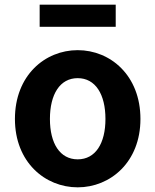

<svg xmlns="http://www.w3.org/2000/svg" viewBox="-20 -789 666 823"><path d="M313 14C453 14 582 -94 582 -279C582 -466 453 -574 313 -574C173 -574 44 -466 44 -279C44 -94 173 14 313 14ZM313 -106C237 -106 194 -174 194 -279C194 -385 237 -454 313 -454C389 -454 432 -385 432 -279C432 -174 389 -106 313 -106ZM150 -674H476V-769H150Z"/></svg>

Font: Source Han Sans Old Style Bold
Style: Regular
Weight: 700
Designer: Ryoko NISHIZUKA (kana & ideographs); Paul D. Hunt (Latin, Greek & Cyrillic); Wenlong ZHANG (bopomofo); Sandoll Communica
Foundry: Adobe Systems Incorporated
Version: Version 1.004;PS 1.004;hotconv 1.0.81;makeotf.lib2.5.63406